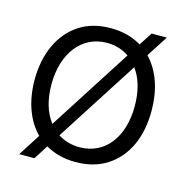

<svg xmlns="http://www.w3.org/2000/svg" viewBox="-114 -850 970 1001"><g transform="rotate(15 371.5 -350.0)"><path d="M664 -743H582L536 -672C488 -701 433 -715 371 -715C305 -715 248 -700 201 -669C106 -607 55 -492 55 -353C55 -238 90 -140 154 -76L78 43H160L209 -34C256 -7 310 7 371 7C436 7 493 -8 541 -39C636 -100 686 -212 686 -352C686 -467 653 -563 590 -628ZM146 -354C146 -516 232 -636 371 -636C416 -636 455 -624 490 -600L204 -154C165 -205 146 -271 146 -354ZM371 -73C328 -73 290 -84 255 -106L540 -550C577 -499 595 -434 595 -354C595 -188 510 -73 371 -73Z"/></g></svg>

Font: Be Vietnam
Style: Regular
Weight: 400
Designer: Gabriel Lam
Foundry: TypeRant
Version: Version 4.000